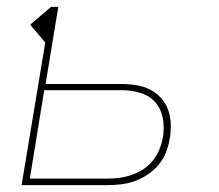

<svg xmlns="http://www.w3.org/2000/svg" viewBox="-20 -540 640 560"><path d="M43 0 112 -416 68 -468 129 -520H150L113 -295H335Q357 -295 378 -291.5Q399 -288 417 -279Q435 -270 449 -255Q463 -240 470 -220.5Q477 -201 478 -179.5Q479 -158 475 -136Q472 -116 464.5 -96.5Q457 -77 443.5 -60.5Q430 -44 411.5 -31.5Q393 -19 373.5 -12Q354 -5 333.5 -2.5Q313 0 293 0ZM293 -19Q311 -19 329 -21.5Q347 -24 364.5 -30Q382 -36 398 -46.5Q414 -57 426 -72Q438 -87 445 -104.5Q452 -122 455 -139Q460 -167 455 -194.5Q450 -222 433 -241.5Q416 -261 389.5 -269Q363 -277 335 -277H109L67 -19Z"/></svg>

Font: Iosevka SS04 Th Ex Obl
Style: Regular
Weight: 100
Width: 7
Italic angle: -9°
Monospace: yes
Designer: Belleve Invis
Foundry: Belleve Invis
Version: Version 19.0.0; ttfautohint (v1.8.4)